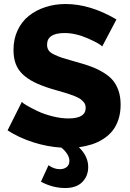

<svg xmlns="http://www.w3.org/2000/svg" viewBox="-20 -736 655 966"><path d="M586.9 -209Q586.9 -168.5 575.9 -135Q564.9 -101.6 545.9 -77.9Q526.9 -54.2 499.8 -36.9Q472.7 -19.5 442.4 -9.8Q412.1 0 377 4.9Q423.8 50.3 423.8 104Q423.8 149.9 394 179.9Q364.3 210 308.1 210Q245.1 210 186 178.2L224.1 95.2Q251.5 115.2 280.8 115.2Q302.7 115.2 315.9 104.2Q329.1 93.3 329.1 73.2Q329.1 41 289.1 6.8Q217.3 2.4 146 -20.5Q74.7 -43.5 18.1 -80.1L89.8 -223.1Q95.2 -216.8 116.9 -204.1Q138.7 -191.4 170.2 -176.5Q201.7 -161.6 243.9 -150.9Q286.1 -140.1 324.2 -140.1Q411.1 -140.1 411.1 -192.9Q411.1 -201.7 408.7 -209.2Q406.2 -216.8 400.4 -223.1Q394.5 -229.5 388.7 -234.6Q382.8 -239.7 371.6 -245.1Q360.4 -250.5 351.6 -254.2Q342.8 -257.8 327.1 -262.7Q311.5 -267.6 300.8 -271Q290 -274.4 270.5 -279.8Q251 -285.2 238.8 -289.1Q188 -304.7 153.6 -321.8Q119.1 -338.9 94.7 -361.8Q70.3 -384.8 59.1 -414.8Q47.9 -444.8 47.9 -484.9Q47.9 -539.6 68.8 -584Q89.8 -628.4 125.7 -656.7Q161.6 -685.1 209 -700.4Q256.3 -715.8 310.1 -715.8Q434.1 -715.8 565.9 -638.2L494.1 -502Q482.9 -516.1 421.6 -543Q360.4 -569.8 305.2 -569.8Q216.8 -569.8 216.8 -511.2Q216.8 -494.6 224.4 -482.9Q231.9 -471.2 253.9 -460.9Q275.9 -450.7 293.9 -444.8Q312 -439 354 -427.2Q362.3 -424.8 366.2 -423.8Q410.6 -411.6 441.9 -399.7Q473.1 -387.7 502.2 -369.9Q531.2 -352.1 548.8 -330.6Q566.4 -309.1 576.7 -278.6Q586.9 -248 586.9 -209Z"/></svg>

Font: Raleway-v4020 ExtraBold
Style: Regular
Weight: 800
Designer: Matt McInerney, Pablo Impallari, Rodrigo Fuenzalida
Foundry: Matt McInerney, Pablo Impallari, Rodrigo Fuenzalida
Version: Version 4.020;PS 004.020;hotconv 1.0.88;makeotf.lib2.5.64775